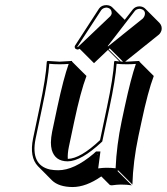

<svg xmlns="http://www.w3.org/2000/svg" viewBox="-20 -673 659 759"><path d="M618.7 -554.2Q615.2 -542 607.4 -535.6L474.6 -429.2Q478.5 -429.2 481.4 -429.2Q481.4 -429.2 530.8 -432.1L531.2 -429.2L587.9 -372.6Q564.9 -312 539.6 -192.4L527.3 -135.3Q505.9 -34.2 503.4 56.6L446.8 0L444.3 2.9L501 59.6Q481.9 56.6 457 56.6Q444.8 56.6 421.9 59.6Q415.5 59.1 414.1 58.1L380.4 24.4Q320.3 66.4 266.6 66.4Q212.9 65.9 186 40.5L129.9 -16.1Q95.7 -51.8 110.8 -126L136.7 -249Q161.6 -366.2 165 -429.2L168 -432.1Q169.9 -432.1 215.3 -429.2Q215.3 -429.2 264.6 -432.1L265.1 -429.2L321.8 -372.6Q298.8 -312 273.4 -192.4L252.4 -93.3Q246.6 -65.4 248 -44.9Q297.9 -45.9 375.5 -119.1L402.8 -249Q427.7 -366.2 431.2 -429.2L433.6 -432.1Q433.6 -432.1 450.7 -430.2Q452.1 -430.2 452.6 -429.7L406.7 -475.6L351.6 -423.3L294.9 -480Q290.5 -477.5 286.6 -477.1Q281.7 -478 277.8 -480.5Q274.4 -485.4 275.4 -490.2Q276.4 -492.7 276.9 -493.2L371.6 -639.2Q381.3 -652.8 400.9 -652.8Q415.5 -652.3 423.8 -644L473.1 -594.7L505.4 -636.2Q515.6 -647.9 531.7 -647.9Q544.9 -647.5 553.7 -639.2L610.4 -582.5Q621.6 -570.3 618.7 -554.2ZM413.1 -481.4 409.2 -478 457.5 -429.7Q461.4 -429.7 466.3 -429.2L413.6 -481.9Q413.6 -481.9 413.1 -481.4ZM365.2 -62 365.7 -64H363.8ZM356.9 -71.8 359.9 -74.2H377L368.2 -7.3Q388.2 -9.8 400.4 -9.8Q419.4 -9.8 437 -7.8Q440.9 -99.1 460.9 -193.8L473.1 -251Q497.6 -364.3 517.1 -420.4Q500 -418.9 481.4 -418.9Q457.5 -418.9 440.9 -420.9Q436.5 -358.4 412.6 -247.1L384.3 -113.8L382.3 -111.8Q300.8 -35.6 247.6 -35.2Q197.8 -35.2 184.6 -80.6Q181.2 -94.2 181.2 -109.9Q181.6 -129.4 186 -151.9L207 -251Q231.4 -364.3 251.5 -420.4Q234.4 -418.9 215.3 -418.9Q191.4 -418.9 174.8 -420.9Q170.4 -358.9 146.5 -247.1L120.6 -124Q100.1 -20.5 177.7 -2.9Q192.9 0 210 0Q272.9 0 350.1 -65.4Q354 -69.3 356.9 -71.8ZM421.4 -619.1Q422.4 -640.6 400.9 -643.1Q387.2 -642.1 380.4 -633.3L285.2 -487.3L286.1 -486.8Q287.6 -487.3 288.6 -487.8L415.5 -608.4Q419.9 -612.8 421.4 -619.1ZM552.2 -613.3Q556.2 -630.9 539.6 -636.7Q535.2 -638.2 531.7 -638.2Q519 -637.2 513.2 -629.9L405.8 -490.7L407.2 -489.7L544.4 -599.6Q550.3 -605.5 552.2 -613.3Z"/></svg>

Font: Linux Biolinum Shadow O
Style: Italic
Weight: 400
Italic angle: -12°
Designer: Philipp H. Poll
Foundry: Philipp H. Poll
Version: Version 0.6.2